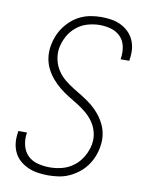

<svg xmlns="http://www.w3.org/2000/svg" viewBox="-85 -804 669 873"><g transform="rotate(10 250.0 -367.5)"><path d="M198 8Q173 8 150 4.5Q127 1 106 -8Q85 -17 67.5 -32Q50 -47 40 -67.5Q30 -88 27.5 -111.5Q25 -135 29 -159L30 -167H70L69 -161Q65 -133 72 -106Q79 -79 97.5 -61Q116 -43 143 -36Q170 -29 199 -29Q227 -29 256 -36.5Q285 -44 309.5 -63Q334 -82 349.5 -109.5Q365 -137 370 -165Q375 -193 368.5 -219.5Q362 -246 347.5 -267Q333 -288 313.5 -304.5Q294 -321 272 -334.5Q250 -348 228 -361.5Q206 -375 186 -391.5Q166 -408 149.5 -427.5Q133 -447 121.5 -470.5Q110 -494 106.5 -521Q103 -548 108 -576Q112 -599 121 -621Q130 -643 144.5 -663Q159 -683 178 -699Q197 -715 219 -725Q241 -735 265 -739Q289 -743 311 -743Q335 -743 358 -739.5Q381 -736 401 -726.5Q421 -717 437 -702Q453 -687 462.5 -666.5Q472 -646 474 -623Q476 -600 472 -576L471 -569H431L432 -575Q436 -602 430.5 -628.5Q425 -655 407.5 -673Q390 -691 364.5 -698.5Q339 -706 311 -706Q284 -706 255.5 -698Q227 -690 203.5 -670.5Q180 -651 166 -624.5Q152 -598 147 -570Q143 -543 149 -516.5Q155 -490 169 -468.5Q183 -447 203 -430.5Q223 -414 245 -400.5Q267 -387 289 -373.5Q311 -360 331 -344Q351 -328 367.5 -308Q384 -288 395.5 -264.5Q407 -241 410.5 -214.5Q414 -188 409 -160Q405 -136 395.5 -113Q386 -90 371 -70Q356 -50 335.5 -34.5Q315 -19 292.5 -9Q270 1 245.5 4.5Q221 8 198 8Z"/></g></svg>

Font: Iosevka Curly Extralight
Style: Italic
Weight: 200
Italic angle: -9°
Monospace: yes
Designer: Belleve Invis
Foundry: Belleve Invis
Version: Version 22.1.2; ttfautohint (v1.8.4)